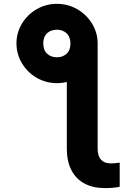

<svg xmlns="http://www.w3.org/2000/svg" viewBox="-20 -759 699 986"><path d="M272.5 -739.3Q328.6 -739.3 376.7 -711.7Q424.8 -684.1 453.1 -637.2Q481.4 -590.3 481.4 -536.1V4.9Q481.4 42 498.8 61Q516.1 80.1 548.8 80.1Q569.8 80.1 594.7 76.2V200.2Q562 207 518.6 207Q458 207 414.1 183.6Q370.1 160.2 346.7 114.7Q323.2 69.3 323.2 4.9V-338.4Q299.8 -332 272.5 -332Q216.3 -332 168.7 -359.4Q121.1 -386.7 93 -433.6Q64.9 -480.5 64.5 -536.1Q64.5 -590.3 92.5 -637.2Q120.6 -684.1 168.2 -711.7Q215.8 -739.3 272.5 -739.3ZM341.8 -535.2Q341.8 -569.3 322 -587.9Q302.2 -606.4 273.4 -606.4Q241.2 -606.4 221.9 -588.6Q202.6 -570.8 202.1 -537.1Q202.1 -502 221.7 -483.4Q241.2 -464.8 273.4 -464.8Q302.2 -464.8 322 -483.2Q341.8 -501.5 341.8 -535.2Z"/></svg>

Font: Pretendard GOV ExtraBold
Style: Regular
Weight: 800
Designer: Base glyphs from Inter by Rasmus Andersson; Hangeul glyphs from Noto Sans CJK(Source Han Sans) by Jang Soo-young and Kan
Foundry: Kil Hyung-jin
Version: Version 1.309